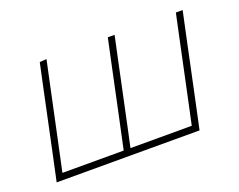

<svg xmlns="http://www.w3.org/2000/svg" viewBox="-86 -647 993 798"><g transform="rotate(-20 411.0 -248.0)"><path d="M42.5 0Q54.5 -56.5 65.8 -108.8Q77 -161 89.5 -221L100 -270.5Q113 -332 124.2 -385Q135.5 -438 147.5 -494L178 -496Q166 -439.5 154.5 -385.8Q143 -332 130 -270.5L119.5 -221Q108 -167.5 98.5 -122.5Q89 -77.5 78.5 -29H349.5Q360 -77.5 369.5 -122.5Q379 -167.5 390.5 -221L401 -270.5Q414 -332 425.2 -385Q436.5 -438 448.5 -494H478.5Q466.5 -438 455.2 -385Q444 -332 431 -270.5L420.5 -221Q409 -167 399.5 -122Q390 -77 379.5 -29H650.5Q661 -77 670.5 -122Q680 -167 691.5 -221L702 -270.5Q715 -332 726.2 -385Q737.5 -438 749.5 -494H779.5Q767.5 -438 756.2 -385Q745 -332 732 -270.5L721.5 -221Q709 -161 697.8 -108.8Q686.5 -56.5 674.5 0Z"/></g></svg>

Font: Commissioner Thin
Style: Italic
Weight: 100
Italic angle: -12°
Designer: Kostas Bartsokas
Foundry: Kostas Bartsokas
Version: Version 1.000; ttfautohint (v1.8.3)